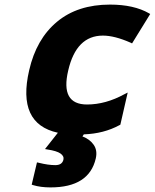

<svg xmlns="http://www.w3.org/2000/svg" viewBox="-20 -576 674 836"><path d="M345 9 339 18Q371 30 388 54.5Q405 79 397 114Q368 240 200 240Q157 240 124 230L118 228L141 131L150 133Q190 143 221 143Q250 143 256 120Q260 104 243.5 92.5Q227 81 187 75L176 73L232 2Q53 -37 107 -270Q138 -406 228 -481Q318 -556 459 -556Q563 -556 629 -518L634 -515L555 -387L549 -390Q479 -421 428 -421Q312 -421 277 -269Q242 -121 359 -121Q440 -121 522 -166L536 -173L504 -33L500 -31Q432 6 345 9Z"/></svg>

Font: Passageway
Style: BdIt
Weight: 700
Foundry: Ascender Corporation
Version: Version 1.11